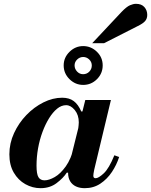

<svg xmlns="http://www.w3.org/2000/svg" viewBox="-20 -973 790 1004"><path d="M192 11Q150 11 112.5 -10Q75 -31 52 -70.5Q29 -110 29 -166Q29 -224 53.5 -277Q78 -330 118 -371.5Q158 -413 207 -437.5Q256 -462 305 -462Q342 -462 365.5 -444.5Q389 -427 405 -390H412L389 -299Q390 -309 391 -317.5Q392 -326 392 -333Q392 -372 371 -397.5Q350 -423 326 -423Q301 -423 278.5 -404.5Q256 -386 236.5 -354.5Q217 -323 202 -282.5Q187 -242 179 -197Q171 -152 171 -107Q171 -63 181 -46.5Q191 -30 213 -30Q236 -30 266 -47Q296 -64 324 -103Q352 -142 368 -208L336 -70H329Q311 -42 276 -15.5Q241 11 192 11ZM423 11Q397 11 377.5 2Q358 -7 347 -25Q336 -43 336 -70Q336 -82 339 -97.5Q342 -113 352 -153L426 -450H560L473 -87Q470 -74 469 -65.5Q468 -57 468 -54Q468 -41 480 -41Q495 -41 522.5 -66.5Q550 -92 578 -161L603 -152Q590 -111 565 -73.5Q540 -36 504.5 -12.5Q469 11 423 11ZM415 -529Q374 -529 343.5 -559Q313 -589 313 -631Q313 -672 343.5 -702Q374 -732 415 -732Q456 -732 486.5 -702.5Q517 -673 517 -631Q517 -589 487 -559Q457 -529 415 -529ZM414.6 -585Q434 -585 447 -598.5Q460 -612 460 -630.5Q460 -649 446.5 -662Q433 -675 415 -675Q397 -675 383.5 -661.9Q370 -648.9 370 -630.9Q370 -613 383 -599Q396 -585 414.6 -585ZM462 -747 616 -911Q642 -938 659.5 -945.5Q677 -953 691 -953Q720 -953 735 -936Q750 -919 750 -895Q750 -876 739 -863Q728 -850 699 -836L524 -747Z"/></svg>

Font: Libre Bodoni
Style: Italic
Weight: 400
Italic angle: -13°
Designer: Pablo Impallari, Rodrigo Fuenzalida
Foundry: Impallari Type
Version: Version 2.005;gftools[0.9.23]